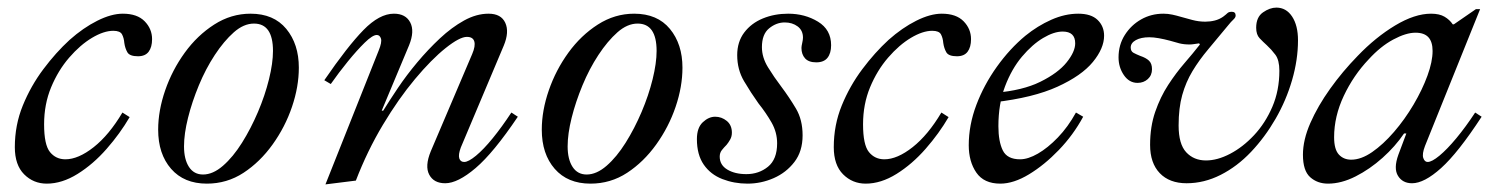

<svg xmlns="http://www.w3.org/2000/svg" viewBox="-20 -475 3945 505"><path d="M103 8Q68 8 43.5 -16.5Q19 -41 19 -88Q19 -146 40 -197.5Q61 -249 94 -293Q127 -337 163 -370Q199 -402 236 -420.5Q273 -439 303 -439Q341 -439 360.5 -419Q380 -399 380 -372Q380 -351 371 -339Q362 -327 343 -327Q321 -327 315 -337.5Q309 -348 307 -362Q306 -375 301 -384.5Q296 -394 278 -394Q253 -394 222 -375.5Q191 -357 162 -323.5Q133 -290 114.5 -245.5Q96 -201 96 -148Q96 -94 111.5 -75Q127 -56 152 -56Q186 -56 226.5 -88Q267 -120 302 -179L321 -167Q296 -124 260.5 -83.5Q225 -43 184 -17.5Q143 8 103 8Z M524 8Q464 8 430 -31Q396 -70 396 -134Q396 -184 414.5 -237.5Q433 -291 466 -336.5Q499 -382 543.5 -410.5Q588 -439 639 -439Q700 -439 733 -399Q766 -359 766 -297Q766 -247 748 -194Q730 -141 697 -95Q664 -49 620.5 -20.5Q577 8 524 8ZM514 -16Q540 -16 566.5 -39Q593 -62 616.5 -99.5Q640 -137 658.5 -180.5Q677 -224 687.5 -266.5Q698 -309 698 -341Q698 -413 648 -413Q621 -413 595 -390Q569 -367 545 -330.5Q521 -294 503 -250.5Q485 -207 474.5 -165Q464 -123 464 -90Q464 -56 477 -36Q490 -16 514 -16Z M836 10 976 -342Q985 -364 982 -373.5Q979 -383 971 -383Q960 -383 939.5 -363Q919 -343 895 -313.5Q871 -284 850 -254L833 -264Q894 -353 936 -396Q978 -439 1016 -439Q1047 -439 1059 -416Q1071 -393 1056 -356L984 -184H988Q1004 -210 1026.5 -243.5Q1049 -277 1077.5 -311Q1106 -345 1137 -374Q1168 -403 1200.5 -421Q1233 -439 1265 -439Q1298 -439 1309 -415Q1320 -391 1305 -355L1192 -87Q1185 -68 1188 -58.5Q1191 -49 1201 -49Q1212 -49 1232 -65.5Q1252 -82 1276 -111.5Q1300 -141 1325 -179L1342 -168Q1278 -73 1231 -33Q1184 7 1151 7Q1121 7 1109 -15.5Q1097 -38 1113 -77L1222 -333Q1231 -354 1227.5 -366Q1224 -378 1208 -378Q1189 -378 1152 -348.5Q1115 -319 1071.5 -267Q1028 -215 987 -146.5Q946 -78 916 0Z M1533 8Q1473 8 1439 -31Q1405 -70 1405 -134Q1405 -184 1423.5 -237.5Q1442 -291 1475 -336.5Q1508 -382 1552.5 -410.5Q1597 -439 1648 -439Q1709 -439 1742 -399Q1775 -359 1775 -297Q1775 -247 1757 -194Q1739 -141 1706 -95Q1673 -49 1629.5 -20.5Q1586 8 1533 8ZM1523 -16Q1549 -16 1575.5 -39Q1602 -62 1625.5 -99.5Q1649 -137 1667.5 -180.5Q1686 -224 1696.5 -266.5Q1707 -309 1707 -341Q1707 -413 1657 -413Q1630 -413 1604 -390Q1578 -367 1554 -330.5Q1530 -294 1512 -250.5Q1494 -207 1483.5 -165Q1473 -123 1473 -90Q1473 -56 1486 -36Q1499 -16 1523 -16Z M1946 8Q1911 8 1880 -4Q1849 -16 1831 -42Q1813 -68 1813 -109Q1813 -139 1828.5 -153.5Q1844 -168 1861 -168Q1878 -168 1891.5 -157Q1905 -146 1905 -126Q1905 -116 1900.5 -108Q1896 -100 1891 -94Q1884 -87 1878.5 -80Q1873 -73 1873 -63Q1873 -41 1893 -29Q1913 -17 1943 -17Q1976 -17 2000 -36.5Q2024 -56 2024 -98Q2024 -127 2009.5 -152.5Q1995 -178 1975 -203Q1955 -231 1937 -261.5Q1919 -292 1919 -330Q1919 -365 1937.5 -389.5Q1956 -414 1986.5 -426.5Q2017 -439 2053 -439Q2097 -439 2131.5 -418Q2166 -397 2166 -356Q2166 -335 2156.5 -323Q2147 -311 2127 -311Q2107 -311 2097.5 -321.5Q2088 -332 2088 -349Q2088 -351 2088.5 -354.5Q2089 -358 2090 -362Q2091 -366 2091.5 -370Q2092 -374 2092 -376Q2092 -395 2078 -405.5Q2064 -416 2044 -416Q2022 -416 2003 -400.5Q1984 -385 1984 -351Q1984 -324 2000 -298Q2016 -272 2035 -247Q2056 -219 2073.5 -189.5Q2091 -160 2091 -119Q2091 -77 2069.5 -49Q2048 -21 2015 -6.5Q1982 8 1946 8Z M2257 8Q2222 8 2197.5 -16.5Q2173 -41 2173 -88Q2173 -146 2194 -197.5Q2215 -249 2248 -293Q2281 -337 2317 -370Q2353 -402 2390 -420.5Q2427 -439 2457 -439Q2495 -439 2514.5 -419Q2534 -399 2534 -372Q2534 -351 2525 -339Q2516 -327 2497 -327Q2475 -327 2469 -337.5Q2463 -348 2461 -362Q2460 -375 2455 -384.5Q2450 -394 2432 -394Q2407 -394 2376 -375.5Q2345 -357 2316 -323.5Q2287 -290 2268.5 -245.5Q2250 -201 2250 -148Q2250 -94 2265.5 -75Q2281 -56 2306 -56Q2340 -56 2380.5 -88Q2421 -120 2456 -179L2475 -167Q2450 -124 2414.5 -83.5Q2379 -43 2338 -17.5Q2297 8 2257 8Z M2611 8Q2568 8 2548 -21Q2528 -50 2528 -93Q2528 -146 2548 -199Q2568 -252 2602 -299.5Q2636 -347 2677 -381Q2709 -407 2745 -423Q2781 -439 2816 -439Q2850 -439 2867 -422.5Q2884 -406 2884 -381Q2884 -348 2854.5 -312Q2825 -276 2761.5 -247Q2698 -218 2595 -206L2598 -231Q2670 -237 2716.5 -260Q2763 -283 2785.5 -311Q2808 -339 2808 -361Q2808 -392 2775 -392Q2752 -392 2723.5 -375Q2695 -358 2668 -326Q2641 -294 2623.5 -248Q2606 -202 2606 -143Q2606 -103 2617.5 -79.5Q2629 -56 2663 -56Q2684 -56 2710 -71Q2736 -86 2762.5 -113.5Q2789 -141 2810 -179L2829 -168Q2803 -120 2765 -80.5Q2727 -41 2686.5 -16.5Q2646 8 2611 8Z M3101 7Q3056 7 3030.5 -19.5Q3005 -46 3005 -94Q3005 -142 3018.5 -181Q3032 -220 3052.5 -251.5Q3073 -283 3095.5 -309Q3118 -335 3136 -358L3134 -361Q3127 -360 3120.5 -359Q3114 -358 3109 -358Q3094 -358 3082 -361Q3070 -364 3057 -368Q3042 -372 3028 -374.5Q3014 -377 3003 -377Q2981 -377 2967.5 -369.5Q2954 -362 2954 -350Q2954 -340 2961.5 -336Q2969 -332 2979 -328Q2994 -323 3002 -315.5Q3010 -308 3010 -293Q3010 -277 2999 -267Q2988 -257 2972 -257Q2950 -257 2936 -277.5Q2922 -298 2922 -324Q2922 -357 2938.5 -383Q2955 -409 2981.5 -424Q3008 -439 3040 -439Q3052 -439 3063.5 -436.5Q3075 -434 3085 -431Q3099 -427 3116 -422.5Q3133 -418 3150 -418Q3163 -418 3175 -421Q3187 -424 3197 -431Q3205 -437 3208.5 -440.5Q3212 -444 3220 -444Q3230 -444 3230 -434Q3230 -429 3224 -423.5Q3218 -418 3210 -408Q3182 -374 3158 -345.5Q3134 -317 3116.5 -288Q3099 -259 3089.5 -225Q3080 -191 3080 -145Q3080 -96 3100 -74.5Q3120 -53 3152 -53Q3182 -53 3215.5 -70.5Q3249 -88 3278.5 -119.5Q3308 -151 3326.5 -194Q3345 -237 3345 -289Q3345 -317 3334.5 -331Q3324 -345 3312 -356Q3302 -365 3293 -374.5Q3284 -384 3284 -402Q3284 -430 3302 -442.5Q3320 -455 3337 -455Q3363 -455 3378.5 -431.5Q3394 -408 3394 -369Q3394 -318 3378.5 -264.5Q3363 -211 3335 -162.5Q3307 -114 3270.5 -75.5Q3234 -37 3190.5 -15Q3147 7 3101 7Z M3473 8Q3445 8 3426 -9Q3407 -26 3407 -68Q3407 -107 3426.5 -151.5Q3446 -196 3478.5 -241.5Q3511 -287 3551 -328Q3598 -377 3649.5 -408Q3701 -439 3744 -439Q3766 -439 3779.5 -431Q3793 -423 3801 -411H3804L3862 -451H3873L3728 -91Q3720 -70 3723.5 -59.5Q3727 -49 3735 -49Q3746 -49 3766 -65.5Q3786 -82 3810.5 -111.5Q3835 -141 3860 -179L3877 -168Q3815 -73 3770.5 -33Q3726 7 3694 7Q3669 7 3657 -12.5Q3645 -32 3658 -68L3679 -124H3673Q3650 -90 3616.5 -60Q3583 -30 3545.5 -11Q3508 8 3473 8ZM3534 -55Q3560 -55 3589 -75Q3618 -95 3646.5 -128Q3675 -161 3698 -200Q3721 -239 3734.5 -276Q3748 -313 3748 -341Q3748 -365 3737 -377Q3726 -389 3703 -389Q3678 -389 3644.5 -371Q3611 -353 3580 -319Q3540 -277 3514.5 -223Q3489 -169 3489 -114Q3489 -82 3501.5 -68.5Q3514 -55 3534 -55Z"/></svg>

Font: Ibarra Real Nova Medium
Style: Italic
Weight: 500
Italic angle: -22°
Designer: Jose Maria Ribagorda & Octavio Pardo
Foundry: Octavio Pardo
Version: Version 2.000